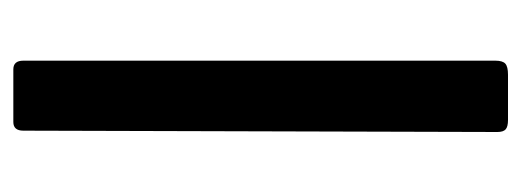

<svg xmlns="http://www.w3.org/2000/svg" viewBox="-267 -515 782 288"><g transform="rotate(-90 124.0 -371.0)"><path d="M177 -19Q177 -8 172.5 -4Q168 0 156 0H88Q78 0 74 -3.5Q70 -7 70 -16L72 -727Q72 -742 85 -742H164Q177 -742 177 -727Z"/></g></svg>

Font: Libre Franklin Medium
Style: Regular
Weight: 500
Designer: Pablo Impallari, Rodrigo Fuenzalida
Foundry: Impallari Type
Version: Version 1.002; ttfautohint (v1.5)